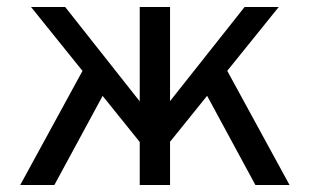

<svg xmlns="http://www.w3.org/2000/svg" viewBox="-20 -531 889 551"><path d="M404 -95 69 -511H167L404 -211ZM438 -87V-203L682 -511H780ZM38 0 241 -372 299 -301 136 0ZM381 0V-511H468V0ZM713 0 550 -301 608 -372 811 0Z"/></svg>

Font: Overpass
Style: Regular
Weight: 400
Designer: Delve Withrington, Dave Bailey, Thomas Jockin
Foundry: Delve Fonts LLC
Version: Version 4.000